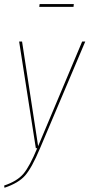

<svg xmlns="http://www.w3.org/2000/svg" viewBox="-32 -720 434 933"><path d="M325.2 -686.5H158.7L160.6 -700.2H326.7ZM382.3 -518.1 162.1 1.5Q122.6 95.7 90.1 132.8Q57.6 169.9 -10.3 192.4L-11.7 181.6Q51.8 160.2 82 124.3Q112.3 88.4 148.9 0H142.1L61 -518.1H75.2L153.3 -9.8L367.2 -518.1Z"/></svg>

Font: Fira Sans Compressed Hair
Style: Italic
Weight: 100
Width: 3
Italic angle: -8°
Designer: Carrois Corporate & Edenspiekermann AG
Foundry: Carrois Corporate GbR & Edenspiekermann AG
Version: Version 4.203;PS 004.203;hotconv 1.0.88;makeotf.lib2.5.64775